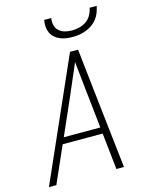

<svg xmlns="http://www.w3.org/2000/svg" viewBox="-138 -1041 876 1127"><g transform="rotate(-15 300.0 -477.5)"><path d="M16 0 341 -735H390L417 -490L472 0H426L402 -222H159L61 0ZM176 -260H398L373 -490Q368 -535 363.5 -579.5Q359 -624 354 -669Q335 -624 315.5 -579.5Q296 -535 277 -490ZM379 -815Q359 -815 339.5 -818Q320 -821 302.5 -828.5Q285 -836 271 -848.5Q257 -861 249.5 -878Q242 -895 240.5 -915Q239 -935 243 -955H286Q282 -933 287 -912Q292 -891 307 -877.5Q322 -864 342.5 -858.5Q363 -853 385 -853Q407 -853 430 -858.5Q453 -864 472.5 -877.5Q492 -891 503.5 -912Q515 -933 519 -955H562Q558 -935 550.5 -915Q543 -895 529.5 -878Q516 -861 498 -848.5Q480 -836 460 -828.5Q440 -821 419.5 -818Q399 -815 379 -815Z"/></g></svg>

Font: Iosevka SS04 XLt Ex
Style: Italic
Weight: 200
Width: 7
Italic angle: -9°
Monospace: yes
Designer: Belleve Invis
Foundry: Belleve Invis
Version: Version 19.0.0; ttfautohint (v1.8.4)